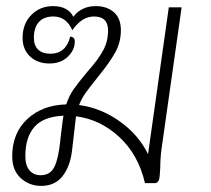

<svg xmlns="http://www.w3.org/2000/svg" viewBox="-20 -600 692 629"><path d="M575 -576 509 -111Q505 -80 505 -50Q503 -19 502 -15Q499 0 486 0H455Q433 -94 370.5 -151.5Q308 -209 229 -219L216 -107Q210 -55 185 -23Q160 9 115 9Q76 9 48 -16.5Q20 -42 20 -88Q20 -164 69.5 -210Q119 -256 197 -258Q207 -288 222.5 -309.5Q238 -331 268 -367Q301 -404 317.5 -434Q334 -464 334 -500Q334 -546 288 -546Q248 -546 217 -501Q197 -546 155 -546Q124 -546 107.5 -528Q91 -510 91 -476Q91 -451 105 -437.5Q119 -424 145 -424Q196 -424 210 -480Q225 -479 225 -464Q225 -436 202 -414Q179 -392 142 -392Q103 -392 78.5 -415Q54 -438 54 -476Q54 -522 82.5 -551Q111 -580 154 -580Q179 -580 196 -570.5Q213 -561 220 -545Q247 -580 294 -580Q330 -580 353 -560Q376 -540 376 -501Q376 -462 358 -429Q340 -396 300 -347Q272 -312 260 -295Q248 -278 239 -256Q312 -246 373.5 -201.5Q435 -157 465 -95L533 -576ZM180 -162Q182 -174 183.5 -189.5Q185 -205 188 -221Q122 -218 92.5 -184Q63 -150 63 -89Q63 -58 76.5 -42Q90 -26 113 -26Q140 -26 153.5 -45.5Q167 -65 174 -112Q176 -124 180 -162Z"/></svg>

Font: Krub ExtraLight
Style: Italic
Weight: 275
Italic angle: -8°
Designer: Ekaluck Peanpanawate
Foundry: Cadson Demak Co.,Ltd.
Version: Version 1.000; ttfautohint (v1.6)